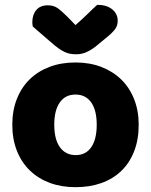

<svg xmlns="http://www.w3.org/2000/svg" viewBox="-20 -760 626 796"><path d="M555 -243Q555 -181 536 -132.5Q517 -84 482.5 -51Q448 -18 400 -1Q352 16 293 16Q234 16 186 -2Q138 -20 103.5 -53.5Q69 -87 50 -135Q31 -183 31 -243Q31 -302 50 -350Q69 -398 103.5 -431.5Q138 -465 186 -483Q234 -501 293 -501Q352 -501 400 -482.5Q448 -464 482.5 -430.5Q517 -397 536 -349Q555 -301 555 -243ZM205 -243Q205 -182 228.5 -149.5Q252 -117 294 -117Q336 -117 358.5 -150Q381 -183 381 -243Q381 -303 358 -335.5Q335 -368 293 -368Q251 -368 228 -335.5Q205 -303 205 -243ZM293 -656Q326 -685 345 -704Q364 -723 383 -740Q422 -740 445 -721.5Q468 -703 468 -674Q468 -654 457 -639Q446 -624 420 -603L375 -566Q357 -552 337.5 -543.5Q318 -535 296 -535Q282 -535 271 -537Q260 -539 248 -544.5Q236 -550 222 -560Q208 -570 190 -586L116 -650Q115 -655 114.5 -659Q114 -663 114 -668Q114 -699 130.5 -718.5Q147 -738 178 -738Q201 -738 217 -727.5Q233 -717 259 -691Z"/></svg>

Font: Baloo Cyrillic
Style: Regular
Weight: 400
Designer: Ek Type, Denis Ignatov
Foundry: Ek Type
Version: Version 1.50 July 26, 2019